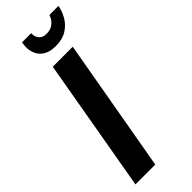

<svg xmlns="http://www.w3.org/2000/svg" viewBox="-285 -904 931 931"><g transform="rotate(-45 180.5 -438.0)"><path d="M13 0 133 -687H270L149 0ZM215 -747Q176 -747 152.5 -761Q129 -775 118.5 -797Q108 -819 108 -845Q108 -852 109 -860Q110 -868 111 -876H174Q174 -872 174 -867.5Q174 -863 175 -859Q177 -849 182.5 -840.5Q188 -832 198.5 -826.5Q209 -821 226 -821Q248 -821 263 -830Q278 -839 287 -852Q296 -865 299 -876H361Q356 -846 339 -816Q322 -786 291.5 -766.5Q261 -747 215 -747Z"/></g></svg>

Font: Archivo Condensed
Style: Bold Italic
Weight: 700
Width: 3
Italic angle: -10°
Designer: Hector Gatti
Foundry: Omnibus-Type
Version: Version 2.001